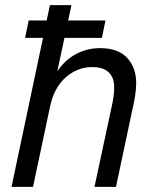

<svg xmlns="http://www.w3.org/2000/svg" viewBox="-20 -730 609 750"><path d="M25 0 175 -710H259L204 -452Q235 -497 278 -519.5Q321 -542 370 -542Q442 -542 477 -503.5Q512 -465 512 -406Q512 -382 507.5 -354Q503 -326 498 -306L433 0H349L417 -317Q421 -334 423.5 -352Q426 -370 426 -390Q426 -427 404.5 -447.5Q383 -468 340 -468Q283 -468 237.5 -428.5Q192 -389 176 -316L109 0ZM78 -582 92 -650H392L378 -582Z"/></svg>

Font: Geist Regular
Style: Italic
Weight: 400
Italic angle: -12°
Designer: Basement.studio, Andrés Briganti, Mateo Zaragoza
Foundry: Basement.studio, Vercel, Andrés Briganti, Guido Ferreyra, Mateo Zaragoza
Version: Version 1.500; ttfautohint (v1.8.4.7-5d5b)